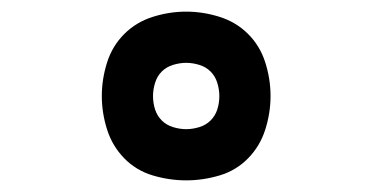

<svg xmlns="http://www.w3.org/2000/svg" viewBox="-20 -823 640 330"><path d="M300 -513Q271 -513 242.5 -521.5Q214 -530 193.5 -551Q173 -572 164 -600.5Q155 -629 155 -658Q155 -687 164 -715.5Q173 -744 193.5 -764.5Q214 -785 242.5 -794Q271 -803 300 -803Q329 -803 357.5 -794Q386 -785 406.5 -764.5Q427 -744 436 -715.5Q445 -687 445 -658Q445 -629 436 -600.5Q427 -572 406.5 -551Q386 -530 357.5 -521.5Q329 -513 300 -513ZM300 -601Q311 -601 322.5 -604.5Q334 -608 342 -616Q350 -624 353.5 -635Q357 -646 357 -658Q357 -669 353.5 -680.5Q350 -692 342 -700Q334 -708 322.5 -711.5Q311 -715 300 -715Q289 -715 277.5 -711.5Q266 -708 258 -700Q250 -692 246.5 -680.5Q243 -669 243 -658Q243 -646 246.5 -635Q250 -624 258 -616Q266 -608 277.5 -604.5Q289 -601 300 -601Z"/></svg>

Font: Iosevka Curly Slab SmBdEx
Style: Regular
Weight: 600
Width: 7
Monospace: yes
Designer: Belleve Invis
Foundry: Belleve Invis
Version: Version 11.1.0; ttfautohint (v1.8.3)